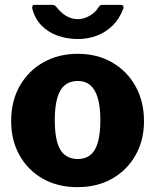

<svg xmlns="http://www.w3.org/2000/svg" viewBox="-20 -762 640 792"><path d="M299 10Q218 10 156.5 -25Q95 -60 60.5 -121.5Q26 -183 26 -262Q26 -346 62 -408.5Q98 -471 160 -505.5Q222 -540 300 -540Q382 -540 443.5 -504Q505 -468 539.5 -405.5Q574 -343 574 -262Q574 -183 539 -121.5Q504 -60 442.5 -25Q381 10 299 10ZM300 -106Q332 -106 353 -123Q374 -140 384 -176Q394 -212 394 -266Q394 -321 383.5 -357Q373 -393 352.5 -410.5Q332 -428 300 -428Q269 -428 247.5 -410.5Q226 -393 216 -357Q206 -321 206 -266Q206 -211 216 -175.5Q226 -140 247.5 -123Q269 -106 300 -106ZM476 -742Q494 -742 488 -725Q473 -685 445.5 -657.5Q418 -630 381 -615.5Q344 -601 301 -601Q258 -601 219 -614.5Q180 -628 152 -656Q124 -684 113 -727Q112 -733 114 -737.5Q116 -742 123 -742H194Q202 -742 206.5 -739Q211 -736 216 -729Q226 -717 238.5 -706.5Q251 -696 267.5 -689.5Q284 -683 301 -683Q325 -683 349 -696.5Q373 -710 385 -730Q390 -738 394 -740Q398 -742 403 -742Z"/></svg>

Font: Libre Franklin ExtraBold
Style: Regular
Weight: 800
Designer: Pablo Impallari, Rodrigo Fuenzalida, Nhung Nguyen
Foundry: Impallari Type
Version: Version 3.000